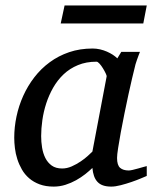

<svg xmlns="http://www.w3.org/2000/svg" viewBox="-20 -672 561 704"><path d="M371.1 -392.1Q371.6 -394.5 367.4 -403.3Q363.3 -412.1 357.4 -421.6Q351.6 -431.2 345 -438.5Q338.4 -445.8 334 -445.8Q295.9 -445.8 265.9 -433.3Q235.8 -420.9 213.4 -399.7Q190.9 -378.4 175 -350.6Q159.2 -322.8 149.4 -292.5Q139.6 -262.2 135.3 -231.4Q130.9 -200.7 130.9 -172.9Q130.9 -151.9 134.3 -130.9Q137.7 -109.9 146.2 -92.8Q154.8 -75.7 169.7 -64.9Q184.6 -54.2 208 -54.2Q225.6 -54.2 243.2 -62Q260.7 -69.8 275.9 -80.1Q291 -90.3 302.2 -100.6Q313.5 -110.8 318.8 -116.2ZM518.1 -26.9Q512.2 -24.4 496.6 -17.8Q481 -11.2 461.7 -4.6Q442.4 2 422.6 7.1Q402.8 12.2 388.2 12.2Q370.1 12.2 357.7 7.8Q345.2 3.4 337.2 -5.4Q329.1 -14.2 324.7 -26.9Q320.3 -39.6 318.8 -56.2Q307.6 -45.4 292.5 -33.4Q277.3 -21.5 259 -11.2Q240.7 -1 220 5.6Q199.2 12.2 176.8 12.2Q147.5 12.2 125.2 3.9Q103 -4.4 86.9 -18.3Q70.8 -32.2 60.3 -50.5Q49.8 -68.8 43.5 -88.6Q37.1 -108.4 34.7 -128.7Q32.2 -148.9 32.2 -167Q32.2 -205.6 40.5 -244.9Q48.8 -284.2 65.2 -320.6Q81.5 -356.9 106 -388.7Q130.4 -420.4 162.4 -443.8Q194.3 -467.3 233.6 -480.7Q272.9 -494.1 319.8 -494.1Q333.5 -494.1 346.9 -491Q360.4 -487.8 372.1 -482.7Q383.8 -477.5 393.6 -471.2Q403.3 -464.8 410.2 -458L424.8 -481.9H493.2Q490.7 -476.1 487.8 -468Q484.9 -460 481.9 -451.7Q479 -443.4 476.8 -436Q474.6 -428.7 474.1 -424.8Q470.7 -411.6 464.4 -385Q458 -358.4 450.9 -325.2Q443.8 -292 436.3 -255.6Q428.7 -219.2 422.9 -186.8Q417 -154.3 413.1 -129.2Q409.2 -104 409.2 -92.8Q409.2 -66.4 420.4 -56.6Q431.6 -46.9 452.1 -46.9Q457 -46.9 466.6 -49.1Q476.1 -51.3 486.3 -54.2Q496.6 -57.1 505.4 -59.6Q514.2 -62 518.1 -63ZM505.4 -585.9H202.6L216.8 -651.9H518.1Z"/></svg>

Font: Charis SIL Viet
Style: Italic
Weight: 400
Italic angle: -11°
Foundry: SIL International
Version: Version 5.000